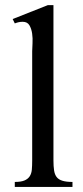

<svg xmlns="http://www.w3.org/2000/svg" viewBox="-20 -734 327 754"><path d="M38.1 0V-19.5Q62 -19.5 75.7 -25.1Q89.4 -30.8 96.4 -41.3Q103.5 -51.8 105 -67.6Q106.4 -83.5 106.4 -104V-532.7Q106.4 -544.4 107.7 -564Q108.9 -583.5 106.2 -602.3Q103.5 -621.1 95.5 -634.8Q87.4 -648.4 69.3 -648.4Q61.5 -648.4 54.2 -647Q46.9 -645.5 38.1 -642.1L29.8 -659.2L168 -713.9H189.9V-104Q189.9 -80.6 192.4 -64.7Q194.8 -48.8 202.4 -38.8Q210 -28.8 225.1 -24.2Q240.2 -19.5 264.6 -19.5V0Z"/></svg>

Font: Simplified Naskh
Style: Regular
Weight: 400
Designer: SIL International
Foundry: Arabeyes
Version: 1.02_alpha